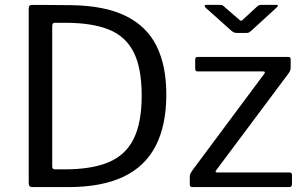

<svg xmlns="http://www.w3.org/2000/svg" viewBox="-20 -762 1243 782"><path d="M111.4 0Q96.9 0 96.9 -15.5V-727.9Q96.9 -735.3 100.4 -738.7Q103.9 -742 111.6 -742Q128.6 -742 149.1 -742Q169.5 -742 190.7 -741.6Q212 -741.3 232 -741.3Q252 -741.3 268.2 -741Q406.5 -739.2 492.2 -697Q577.9 -654.8 617.6 -574.7Q657.4 -494.7 657.4 -377.1Q657.4 -252 614.1 -167.8Q570.8 -83.7 482.1 -41.8Q393.4 0 257.7 0ZM204.6 -72.2H242.7Q353.6 -72.2 422.9 -101.5Q492.1 -130.9 524.6 -197Q557.1 -263.1 557.1 -371.8Q557.1 -486 523.7 -550.7Q490.3 -615.3 421.8 -642.2Q353.4 -669.1 247.8 -669.1H202.7Q192.7 -669.1 192.7 -655.1V-82.8Q192.7 -72.2 204.6 -72.2ZM764.5 0Q757.5 0 755.3 -2.5Q753 -4.9 753 -12V-41Q753 -49 755.4 -54.5Q757.9 -60 764.6 -69.5L1055.9 -460.9Q1063.5 -471.1 1051 -471.1H786.2Q779.7 -471.1 777.4 -473.5Q775 -476 775 -482.5V-519.4Q775 -530 784.3 -530H1155Q1163.9 -530 1163.9 -520.4V-488Q1163.9 -480.6 1161.7 -474.7Q1159.5 -468.7 1154.1 -461.5L861.4 -69.8Q853.2 -59.5 865.1 -59.5H1158.5Q1169.2 -59.5 1169.2 -49.9V-11.9Q1169.2 -6.5 1166.5 -3.2Q1163.7 0 1156.5 0H764.5ZM1027.2 -735.4Q1031.5 -739.6 1035.8 -740.9Q1040.2 -742.3 1045.5 -742.3H1104.1Q1118.8 -742.3 1105.4 -730.1L1003.8 -637.1Q1000.3 -634.3 996.1 -631Q991.9 -627.8 984.5 -627.8H945.4Q936.4 -627.8 931.3 -630.7Q926.2 -633.6 920.7 -638.4L818.1 -730.1Q813.3 -735.2 813.8 -738.7Q814.3 -742.3 820.4 -742.3H874.4Q880.8 -742.3 884 -741.4Q887.2 -740.6 892.5 -735.4L950.1 -685.5Q959.2 -677 962.3 -677.3Q965.4 -677.6 973.2 -685.5Z"/></svg>

Font: Libre Franklin Thin
Style: Regular
Weight: 100
Designer: Pablo Impallari, Rodrigo Fuenzalida, Nhung Nguyen
Foundry: Impallari Type
Version: Version 3.000